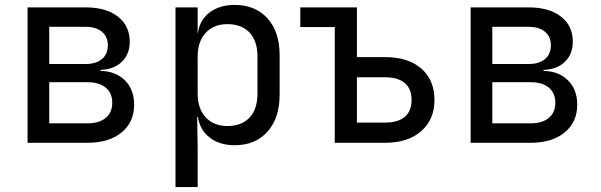

<svg xmlns="http://www.w3.org/2000/svg" viewBox="-20 -580 2440 780"><path d="M92 0V-550H328Q411 -550 459 -512.5Q507 -475 507 -411Q507 -360 475 -329Q443 -298 388 -296V-292Q450 -291 487.5 -253.5Q525 -216 525 -155Q525 -84 474 -42Q423 0 336 0ZM180 -320H328Q370 -320 394 -340Q418 -360 418 -396Q418 -431 394 -451Q370 -471 328 -471H180ZM180 -79H336Q383 -79 409.5 -101Q436 -123 436 -163Q436 -202 409.5 -224Q383 -246 336 -246H180Z M693 180V-550H783V-445H784Q791 -499 831.5 -529.5Q872 -560 934 -560Q1017 -560 1066.5 -505.5Q1116 -451 1116 -356V-195Q1116 -100 1066.5 -45Q1017 10 934 10Q872 10 832 -21Q792 -52 784 -105H781L783 20V180ZM904 -68Q961 -68 993.5 -102Q1026 -136 1026 -200V-350Q1026 -414 993.5 -448Q961 -482 904 -482Q849 -482 816 -447Q783 -412 783 -350V-200Q783 -138 816 -103Q849 -68 904 -68Z M1340 0V-470H1200V-550H1430V-348H1545Q1638 -348 1691.5 -301.5Q1745 -255 1745 -174Q1745 -94 1691 -47Q1637 0 1545 0ZM1430 -82H1545Q1597 -82 1624.5 -105.5Q1652 -129 1652 -174Q1652 -219 1624.5 -242.5Q1597 -266 1545 -266H1430Z M1892 0V-550H2128Q2211 -550 2259 -512.5Q2307 -475 2307 -411Q2307 -360 2275 -329Q2243 -298 2188 -296V-292Q2250 -291 2287.5 -253.5Q2325 -216 2325 -155Q2325 -84 2274 -42Q2223 0 2136 0ZM1980 -320H2128Q2170 -320 2194 -340Q2218 -360 2218 -396Q2218 -431 2194 -451Q2170 -471 2128 -471H1980ZM1980 -79H2136Q2183 -79 2209.5 -101Q2236 -123 2236 -163Q2236 -202 2209.5 -224Q2183 -246 2136 -246H1980Z"/></svg>

Font: NKDuy Mono
Style: Regular
Weight: 400
Monospace: yes
Designer: NKDuy
Foundry: NKDuy
Version: Version 2.251; ttfautohint (v1.8.4.7-5d5b)